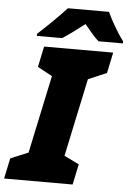

<svg xmlns="http://www.w3.org/2000/svg" viewBox="-97 -971 686 1016"><g transform="rotate(5 246.0 -463.5)"><path d="M71 -778V-767H205C246 -793 285 -823 322 -852C340 -830 376 -786 398 -767H528V-778C498 -817 460 -883 440 -927H222C183 -884 117 -820 71 -778ZM-36 0H328L351 -109L272 -148L360 -562L458 -604L481 -714H114L91 -604L169 -562L81 -148L-13 -109Z"/></g></svg>

Font: Noto Sans Black
Style: Italic
Weight: 900
Italic angle: -12°
Designer: Monotype Design Team
Foundry: Monotype Imaging Inc.
Version: Version 2.013